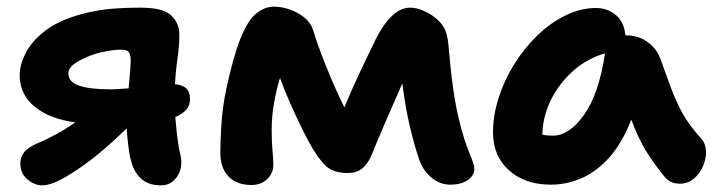

<svg xmlns="http://www.w3.org/2000/svg" viewBox="-20 -544 2150 576"><path d="M107 12Q83 12 62 -6Q41 -24 41 -54Q41 -71 51.5 -86Q62 -101 92 -114Q121 -126 150 -142Q179 -158 206 -177Q129 -187 84 -224Q39 -261 39 -318Q39 -349 56.5 -384Q74 -419 114 -450.5Q154 -482 222 -501Q266 -513 308 -517Q350 -521 402 -521Q470 -521 494 -497.5Q518 -474 518 -440Q518 -406 512.5 -368.5Q507 -331 505 -291Q525 -290 537.5 -280Q550 -270 550 -246Q550 -227 538 -214Q526 -201 506 -193Q508 -166 511 -140.5Q514 -115 517 -99Q520 -87 522 -76Q524 -65 524 -58Q524 -29 507 -8.5Q490 12 464 12Q426 12 405 -6.5Q384 -25 375 -55Q369 -74 365.5 -102Q362 -130 360 -159Q332 -131 297.5 -101Q263 -71 227 -45.5Q191 -20 160 -4Q129 12 107 12ZM185 -324Q185 -298 217.5 -287Q250 -276 311 -276Q323 -276 337 -277Q351 -278 366 -279Q368 -304 370 -326.5Q372 -349 372 -363Q372 -381 366 -388Q360 -395 344 -395Q327 -395 305 -391.5Q283 -388 265 -382Q236 -373 210.5 -357.5Q185 -342 185 -324Z M735 11Q690 11 665.5 -14.5Q641 -40 641 -87Q641 -114 644 -167Q647 -220 659 -278Q680 -375 701.5 -428.5Q723 -482 748 -503Q773 -524 802 -524Q825 -524 849.5 -515.5Q874 -507 893 -491.5Q912 -476 919 -455Q927 -427 942 -387Q957 -347 975.5 -303.5Q994 -260 1013 -222Q1036 -277 1060 -328Q1084 -379 1106 -424Q1129 -470 1155 -495.5Q1181 -521 1211 -521Q1229 -521 1248.5 -512.5Q1268 -504 1280 -495Q1301 -480 1311.5 -462Q1322 -444 1325 -412Q1331 -340 1339 -282Q1347 -224 1358 -181Q1373 -121 1388 -85.5Q1403 -50 1403 -39Q1403 -17 1383 -3.5Q1363 10 1331 10Q1300 10 1274.5 -11Q1249 -32 1237 -67Q1224 -105 1210.5 -160.5Q1197 -216 1187 -294Q1162 -237 1137 -179.5Q1112 -122 1094 -77Q1083 -52 1066.5 -38.5Q1050 -25 1023 -25Q978 -25 955 -48.5Q932 -72 909 -114Q900 -130 884 -162.5Q868 -195 850.5 -234.5Q833 -274 820 -310Q809 -275 802 -234.5Q795 -194 795 -153Q795 -119 797.5 -92Q800 -65 800 -50Q800 -24 781.5 -6.5Q763 11 735 11Z M1633 10Q1555 10 1507 -33Q1459 -76 1459 -147Q1459 -198 1476 -251Q1493 -304 1523 -352Q1553 -400 1592.5 -438Q1632 -476 1677 -498Q1722 -520 1768 -520Q1803 -520 1828 -498.5Q1853 -477 1856 -438H1858Q1896 -438 1924 -417Q1952 -396 1962 -365Q1979 -318 1993.5 -279Q2008 -240 2028 -203.5Q2048 -167 2084 -128Q2097 -113 2098 -91Q2099 -69 2089.5 -46.5Q2080 -24 2062 -8.5Q2044 7 2020 7Q2002 7 1990.5 0.5Q1979 -6 1972 -16Q1940 -55 1917 -93Q1894 -131 1874 -185Q1845 -112 1806 -69.5Q1767 -27 1722.5 -8.5Q1678 10 1633 10ZM1638 -137Q1688 -137 1732.5 -200Q1777 -263 1795 -384Q1740 -368 1698 -330Q1656 -292 1632 -242.5Q1608 -193 1607 -140Q1620 -137 1638 -137Z"/></svg>

Font: Shantell Sans Normal
Style: Bold
Weight: 700
Designer: Stephen Nixon, Anya Danilova, Shantell Martin
Foundry: Arrow Type
Version: Version 1.009;[a7da0bfa3]